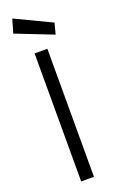

<svg xmlns="http://www.w3.org/2000/svg" viewBox="-174 -948 589 987"><g transform="rotate(-20 121.0 -454.0)"><path d="M17.6 -833.5 39.6 -908.2 236.3 -814 220.7 -753.9ZM155.8 0H85.9V-700.2H155.8Z"/></g></svg>

Font: LilGrotesk
Style: Regular
Weight: 400
Designer: BSozoo
Foundry: BSozoo
Version: Version 1.004;PS 001.004;hotconv 1.0.70;makeotf.lib2.5.58329